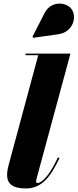

<svg xmlns="http://www.w3.org/2000/svg" viewBox="-20 -1052 437 1082"><path d="M308.5 -859C388.5 -870 416.5 -952.5 383.5 -1000.5C356.5 -1039.5 269 -1052 231 -978L163 -845L167 -839ZM315.5 -162 306.5 -165C246 -34.5 202.5 -20.5 191.5 -20.5C186.5 -20.5 183.5 -24 183.5 -30C183.5 -34.5 184.5 -39.5 186 -45L377 -750H124V-741H195.5L30 -127C27 -115.5 20 -91 20 -66C20 -19.5 47.5 10 124.5 10C215 10 264 -53 315.5 -162Z"/></svg>

Font: Bodoni* 24pt Fatface
Style: Italic
Weight: 900
Italic angle: -13°
Version: Version 2.3